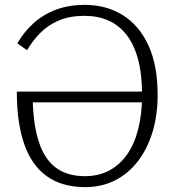

<svg xmlns="http://www.w3.org/2000/svg" viewBox="-20 -750 715 788"><path d="M327 -730Q417 -730 484.5 -687.5Q552 -645 589.5 -563Q627 -481 627 -361Q627 -276 605.5 -206.5Q584 -137 544.5 -86.5Q505 -36 450.5 -9Q396 18 330 18Q235 18 172.5 -26.5Q110 -71 79.5 -158.5Q49 -246 49 -374H591V-330H94L114 -343Q116 -263 129.5 -203.5Q143 -144 169 -105Q195 -66 234.5 -46.5Q274 -27 329 -27Q384 -27 427 -49.5Q470 -72 500.5 -114.5Q531 -157 547 -219Q563 -281 563 -361Q563 -446 546.5 -507Q530 -568 499 -607.5Q468 -647 424.5 -666Q381 -685 327 -685Q266 -685 221.5 -666Q177 -647 145.5 -615Q114 -583 91 -544L51 -572Q79 -620 118.5 -655.5Q158 -691 210.5 -710.5Q263 -730 327 -730Z"/></svg>

Font: Roboto Serif SemiCondensed ExtraLight
Style: Regular
Weight: 250
Width: 4
Designer: Greg Gazdowicz
Foundry: Commercial Type
Version: Version 1.007